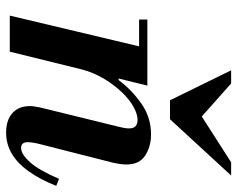

<svg xmlns="http://www.w3.org/2000/svg" viewBox="-94 -670 776 628"><g transform="rotate(90 294.0 -356.0)"><path d="M414 12Q373 12 350 -8.5Q327 -29 327 -66Q327 -75 328.5 -82.5Q330 -90 331 -97L395 -358Q397 -365 398.5 -374Q400 -383 400 -390Q400 -405 392.5 -411.5Q385 -418 372 -418Q354 -418 330 -405Q306 -392 282 -367Q258 -342 237.5 -308Q217 -274 206 -232L235 -356H242Q272 -397 317.5 -429.5Q363 -462 420 -462Q459 -462 488.5 -443Q518 -424 518 -382Q518 -363 512 -337L450 -93Q447 -80 446 -72Q445 -64 445 -59Q445 -37 464 -37Q484 -37 510 -65.5Q536 -94 565 -161L588 -152Q567 -99 540.5 -62Q514 -25 482.5 -6.5Q451 12 414 12ZM31 0 138 -450H260L149 0ZM44 -423V-450H248V-423ZM308 -524 210 -724H253L361 -628L511 -724H554L370 -524Z"/></g></svg>

Font: Libre Bodoni Medium
Style: Italic
Weight: 500
Italic angle: -13°
Designer: Pablo Impallari, Rodrigo Fuenzalida
Foundry: Impallari Type
Version: Version 2.005;gftools[0.9.23]